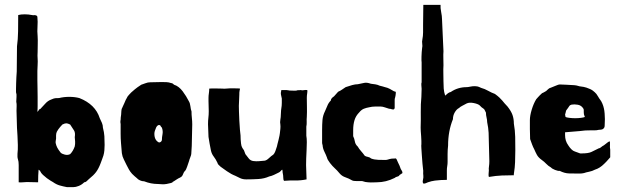

<svg xmlns="http://www.w3.org/2000/svg" viewBox="-20 -712 2565 791"><path d="M230 -83Q235 -78 247 -75Q259 -72 269 -77Q281 -89 288 -109Q290 -119 289.5 -128.5Q289 -138 288 -147Q291 -165 285 -174.5Q279 -184 269 -199Q259 -204 253 -204Q247 -204 237 -199Q235 -197 227.5 -188.5Q220 -180 214 -169Q211 -162 211 -154Q211 -146 211 -141Q211 -139 209.5 -131Q208 -123 212 -113Q215 -104 221.5 -94.5Q228 -85 230 -83ZM91 38Q83 38 74.5 39Q66 40 57 39V-32Q57 -47 54 -55.5Q51 -64 52 -78Q54 -96 53.5 -115Q53 -134 52 -153L50 -185Q50 -202 49 -220Q48 -238 48 -256Q48 -265 48.5 -274.5Q49 -284 47 -293Q47 -303 48 -313Q49 -323 46 -332Q46 -336 46 -346Q46 -356 46.5 -368.5Q47 -381 47.5 -394Q48 -407 49 -417L50 -521Q54 -550 54.5 -583Q55 -616 55 -650Q66 -653 81.5 -653Q97 -653 112 -650Q116 -649 119.5 -649.5Q123 -650 127 -649Q128 -649 130 -648Q134 -646 134 -642Q136 -622 134.5 -602.5Q133 -583 135 -563Q136 -546 135.5 -531Q135 -516 135 -498Q134 -481 135 -471Q136 -461 135 -444L134 -420V-381Q134 -373 134.5 -352.5Q135 -332 135 -312Q135 -291 135 -275Q135 -259 134 -251Q139 -256 140.5 -259.5Q142 -263 146 -263Q156 -273 166.5 -285Q177 -297 191 -302Q202 -307 208 -307.5Q214 -308 223 -308Q243 -313 265.5 -313Q288 -313 307 -308Q373 -282 391 -225Q396 -215 400 -205.5Q404 -196 404 -186Q409 -167 410 -151Q411 -135 411 -115Q411 -104 410 -92.5Q409 -81 406 -71Q404 -64 400 -54Q396 -44 394 -38Q386 -17 376 -3.5Q366 10 346 26Q341 31 336.5 35Q332 39 327 39Q317 49 304.5 54Q292 59 282 59H256Q240 56 226 52Q212 48 198 38Q196 37 188.5 32.5Q181 28 173 22Q165 16 157 8.5Q149 1 146 -6Q146 -8 143.5 -9.5Q141 -11 139 -13Q138 -3 137.5 11Q137 25 137 39Z M562 -363Q569 -365 579 -369Q589 -373 599 -373Q612 -373 623 -373.5Q634 -374 647 -374Q657 -374 666.5 -373.5Q676 -373 684 -370Q686 -370 689 -369Q692 -368 697 -363Q707 -360 716 -353Q725 -346 732.5 -336Q740 -326 746.5 -315.5Q753 -305 758 -295Q763 -287 764.5 -274Q766 -261 769 -253Q769 -239 770.5 -226Q772 -213 772 -199Q772 -176 771 -155Q770 -134 770 -111L768 -78Q768 -74 764 -64Q760 -54 759 -49Q756 -39 751 -25.5Q746 -12 744 -10Q739 -5 737 -1Q735 3 733.5 7Q732 11 729.5 14Q727 17 721 20Q716 22 709 26.5Q702 31 696 35Q691 37 691 38.5Q691 40 684 42L666 46Q654 48 646.5 47Q639 46 630 46Q602 46 574 35Q565 35 556.5 31Q548 27 544 22Q539 18 534 13.5Q529 9 524 4Q516 -5 511 -14Q506 -23 501 -33Q496 -44 490 -55.5Q484 -67 482 -81Q480 -104 478.5 -123Q477 -142 477 -161V-202Q476 -204 476 -210Q476 -216 477 -218Q477 -223 477.5 -228.5Q478 -234 479 -239Q480 -247 480 -255Q480 -263 485 -271Q484 -269 486.5 -274.5Q489 -280 492 -286.5Q495 -293 497 -298Q499 -303 499 -302L506 -315Q509 -318 512 -322Q515 -326 520.5 -331Q526 -336 535.5 -344Q545 -352 562 -363ZM635 -197Q631 -197 627.5 -193Q624 -189 623 -186Q616 -171 616 -161Q616 -134 635 -125Q640 -125 643.5 -128.5Q647 -132 647 -136Q647 -146 649.5 -159Q652 -172 647 -186Q642 -191 641 -194Q640 -197 635 -197Z M949 12Q933 6 915 -6.5Q897 -19 889 -25Q884 -30 880.5 -33Q877 -36 876 -41Q869 -56 860.5 -67Q852 -78 849 -92Q846 -106 843.5 -120.5Q841 -135 839 -148Q839 -162 838 -174Q837 -186 837 -200Q837 -215 838.5 -227Q840 -239 840 -254Q840 -264 839.5 -274.5Q839 -285 839 -295V-309Q839 -318 840.5 -327.5Q842 -337 842 -347Q854 -348 871.5 -347.5Q889 -347 898 -347Q901 -346 911.5 -347Q922 -348 926 -348Q931 -348 947.5 -348Q964 -348 969 -347Q968 -342 967 -338Q966 -334 966 -330Q966 -326 966 -324Q966 -310 965 -299Q964 -288 964 -276Q964 -270 964.5 -252.5Q965 -235 966 -215Q967 -195 968.5 -177.5Q970 -160 971 -154Q971 -144 971.5 -137.5Q972 -131 973 -121Q974 -110 978.5 -102.5Q983 -95 985 -93L991 -77L1005 -59Q1012 -50 1024 -48.5Q1036 -47 1047 -48L1070 -50Q1078 -51 1088 -60.5Q1098 -70 1106 -75Q1111 -80 1114.5 -89.5Q1118 -99 1121 -109Q1121 -110 1123 -118Q1125 -126 1127.5 -135.5Q1130 -145 1131.5 -153.5Q1133 -162 1133 -163Q1134 -171 1135 -181Q1136 -191 1135 -199Q1133 -208 1135 -219Q1137 -230 1137 -240Q1137 -248 1138 -258Q1139 -268 1140 -273Q1140 -272 1140.5 -277Q1141 -282 1141 -288Q1141 -294 1141 -299.5Q1141 -305 1141 -306Q1140 -312 1138.5 -317.5Q1137 -323 1137 -329Q1137 -332 1138 -335Q1139 -338 1139 -341H1160Q1164 -341 1167.5 -340Q1171 -339 1173 -339Q1183 -339 1190 -338.5Q1197 -338 1202 -339Q1207 -341 1210 -340.5Q1213 -340 1218 -341Q1226 -339 1231.5 -340.5Q1237 -342 1246 -341Q1247 -336 1245.5 -327Q1244 -318 1244 -309Q1244 -290 1244.5 -270.5Q1245 -251 1244 -231Q1243 -220 1243.5 -210Q1244 -200 1242 -190Q1242 -188 1242 -182.5Q1242 -177 1242 -171Q1242 -165 1242 -159.5Q1242 -154 1242 -153Q1244 -142 1244 -126Q1244 -110 1243 -92.5Q1242 -75 1241.5 -59Q1241 -43 1241 -32Q1241 -17 1242 -2.5Q1243 12 1243 27Q1219 32 1196.5 31.5Q1174 31 1150 33Q1147 29 1147 20Q1147 15 1146.5 11Q1146 7 1145 2Q1144 -1 1144 -8Q1144 -11 1143 -13Q1141 -13 1137 -8Q1133 -3 1128 -1Q1118 4 1108.5 8.5Q1099 13 1089 15Q1069 24 1045 25.5Q1021 27 995 27Q980 27 969.5 22Q959 17 949 12Z M1501 -270Q1489 -268 1479 -264Q1469 -260 1460 -249Q1446 -235 1440.5 -217Q1435 -199 1435 -176V-151Q1440 -141 1442 -129Q1444 -117 1454 -108Q1459 -99 1467 -90Q1475 -81 1483 -70Q1488 -67 1496 -65.5Q1504 -64 1509 -59Q1522 -54 1539 -53.5Q1556 -53 1570 -53Q1577 -54 1584 -56.5Q1591 -59 1606 -59Q1611 -61 1614 -55.5Q1617 -50 1620 -42Q1623 -37 1626 -29.5Q1629 -22 1631 -16Q1633 -12 1635.5 -8.5Q1638 -5 1638 1Q1636 2 1633 4.5Q1630 7 1626 9Q1624 14 1617 15.5Q1610 17 1606 21Q1570 39 1533 39Q1524 39 1516 39.5Q1508 40 1496 39Q1487 39 1472 34Q1466 34 1454 34Q1442 34 1436 33Q1431 32 1426.5 29Q1422 26 1417 24Q1412 22 1407 20Q1402 18 1397 16Q1386 11 1377.5 0.5Q1369 -10 1359 -19Q1350 -27 1339.5 -40.5Q1329 -54 1327 -63Q1323 -74 1316.5 -87Q1310 -100 1309 -114Q1307 -120 1307 -124Q1307 -128 1307 -132V-176Q1307 -199 1308.5 -217.5Q1310 -236 1319 -254Q1324 -264 1328.5 -276Q1333 -288 1343 -298Q1343 -303 1347 -307.5Q1351 -312 1356 -315L1373 -334Q1384 -339 1390 -343.5Q1396 -348 1404 -353Q1418 -358 1431 -361.5Q1444 -365 1454 -365Q1470 -368 1480.5 -370.5Q1491 -373 1508 -367Q1517 -366 1526.5 -364.5Q1536 -363 1544 -359Q1552 -357 1556 -356Q1560 -355 1566 -353Q1576 -351 1585.5 -346Q1595 -341 1603 -336L1610 -334Q1611 -334 1610.5 -326.5Q1610 -319 1608 -311Q1606 -306 1606 -300.5Q1606 -295 1606 -285V-267Q1606 -265 1603 -262Q1602 -261 1601 -261Q1596 -261 1592 -262.5Q1588 -264 1583 -264Q1576 -266 1566 -269.5Q1556 -273 1549 -273Q1536 -273 1524.5 -273Q1513 -273 1501 -270Z M1723 -14Q1722 -22 1720.5 -38Q1719 -54 1718 -70.5Q1717 -87 1716 -100.5Q1715 -114 1716 -118Q1716 -122 1716 -131.5Q1716 -141 1715 -151.5Q1714 -162 1713.5 -171.5Q1713 -181 1713 -186Q1714 -217 1713.5 -250Q1713 -283 1716 -313Q1716 -318 1716.5 -329.5Q1717 -341 1717 -346Q1717 -351 1716 -359.5Q1715 -368 1717 -373Q1717 -382 1717 -395Q1717 -408 1717 -420.5Q1717 -433 1717 -442.5Q1717 -452 1717 -455Q1716 -460 1716.5 -479Q1717 -498 1719 -514Q1721 -522 1719.5 -531.5Q1718 -541 1720 -549Q1723 -564 1723 -579Q1723 -594 1723 -610Q1723 -631 1723.5 -651Q1724 -671 1724 -692H1795Q1794 -680 1797.5 -662.5Q1801 -645 1801 -633L1807 -501Q1806 -487 1806.5 -472.5Q1807 -458 1807 -443Q1806 -427 1806.5 -410.5Q1807 -394 1807 -377Q1807 -362 1808 -347.5Q1809 -333 1814 -318Q1819 -323 1825 -327.5Q1831 -332 1837 -333Q1866 -353 1903 -353Q1908 -353 1917 -355Q1926 -357 1936 -357Q1941 -357 1946.5 -356Q1952 -355 1962 -350Q1977 -346 1991 -338Q2005 -330 2019 -325Q2030 -317 2037 -310.5Q2044 -304 2049 -298Q2054 -292 2059 -286Q2064 -280 2071 -273Q2086 -254 2091.5 -238Q2097 -222 2097 -203Q2102 -174 2102.5 -148Q2103 -122 2103 -93Q2103 -68 2102 -44Q2101 -20 2098 -3Q2096 10 2097 10Q2072 10 2047.5 11Q2023 12 1994 17Q1992 11 1993 3Q1994 -5 1994 -10Q1993 -17 1994.5 -26.5Q1996 -36 1996 -48Q1996 -66 1995 -87Q1994 -108 1994 -125Q1994 -145 1993 -165Q1992 -185 1987 -209Q1987 -218 1984.5 -228Q1982 -238 1982 -248Q1979 -253 1977 -258Q1975 -263 1971 -265Q1964 -269 1956 -278Q1949 -284 1931.5 -287.5Q1914 -291 1903 -286Q1894 -281 1885 -276.5Q1876 -272 1871 -267Q1861 -262 1853.5 -249Q1846 -236 1846 -221Q1826 -172 1826 -112Q1824 -94 1824 -77.5Q1824 -61 1824 -45Q1824 -36 1822.5 -27.5Q1821 -19 1821 -10V29Q1796 29 1772 32Q1757 34 1743 39Q1738 41 1733.5 43Q1729 45 1724 44Q1720 39 1722.5 29Q1725 19 1724 11Q1723 3 1723.5 -3Q1724 -9 1723 -14Z M2471 -192Q2471 -187 2466 -182Q2463 -179 2457 -178Q2451 -177 2446 -177Q2439 -175 2429 -175Q2419 -175 2412 -175Q2398 -175 2391 -174.5Q2384 -174 2368 -172L2308 -167V-155Q2308 -144 2311 -133.5Q2314 -123 2322 -112Q2327 -104 2334 -97Q2341 -90 2348 -88Q2354 -86 2359 -84Q2364 -82 2368.5 -80.5Q2373 -79 2377 -80Q2404 -80 2416.5 -86Q2429 -92 2447 -101Q2451 -101 2455.5 -105Q2460 -109 2462 -110Q2467 -112 2476.5 -120Q2486 -128 2491 -130Q2494 -128 2493 -116.5Q2492 -105 2494 -95V-84V-64Q2489 -58 2486.5 -55.5Q2484 -53 2482.5 -51Q2481 -49 2478 -46Q2475 -43 2469 -37Q2451 -19 2431 -13Q2420 -7 2407 -4.5Q2394 -2 2386 1Q2381 2 2377 2.5Q2373 3 2369 3H2361Q2342 3 2324 2.5Q2306 2 2286 -8Q2279 -7 2266.5 -12Q2254 -17 2250 -22Q2239 -28 2230.5 -37Q2222 -46 2212 -53Q2198 -63 2192 -74Q2186 -85 2181 -97Q2176 -106 2172 -117Q2168 -128 2164 -139Q2164 -150 2163.5 -160Q2163 -170 2163 -180V-217Q2163 -235 2170.5 -260Q2178 -285 2189 -303Q2192 -307 2196 -311Q2199 -315 2203.5 -319Q2208 -323 2213 -328Q2216 -329 2219.5 -331Q2223 -333 2230 -337Q2233 -339 2237.5 -344Q2242 -349 2250 -351Q2261 -355 2271 -359.5Q2281 -364 2286 -364Q2293 -364 2311.5 -363Q2330 -362 2347 -361Q2356 -360 2362 -358Q2368 -356 2371 -356Q2379 -355 2384.5 -354Q2390 -353 2396 -351Q2414 -345 2422.5 -338.5Q2431 -332 2437 -325Q2441 -320 2444.5 -313.5Q2448 -307 2452 -302Q2457 -296 2461.5 -285.5Q2466 -275 2468 -265Q2470 -257 2471 -244Q2472 -231 2472 -221Q2472 -211 2471.5 -206Q2471 -201 2471 -192ZM2385 -250Q2385 -252 2385 -257.5Q2385 -263 2383 -265Q2375 -278 2360.5 -280.5Q2346 -283 2335 -281Q2328 -279 2326 -276Q2324 -273 2320 -267Q2318 -265 2317 -263Q2316 -261 2314 -259Q2312 -257 2311.5 -253.5Q2311 -250 2310 -247Q2308 -242 2308 -240Q2308 -238 2310 -230Q2314 -228 2325.5 -226.5Q2337 -225 2349.5 -225Q2362 -225 2373.5 -226.5Q2385 -228 2389 -230Q2390 -231 2387.5 -235.5Q2385 -240 2385 -250Z"/></svg>

Font: Kirang Haerang
Style: Regular
Weight: 400
Version: Version 1.00